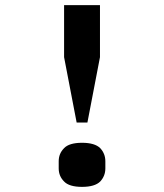

<svg xmlns="http://www.w3.org/2000/svg" viewBox="-20 -718 640 749"><path d="M321 -240C321 -240 370 -495 370 -495C370 -495 370 -698 370 -698C370 -698 230 -698 230 -698C230 -698 230 -495 230 -495C230 -495 279 -240 279 -240C279 -240 321 -240 321 -240ZM300 11C333 11 357 4 371 -10C384 -24 391 -41 391 -61C391 -61 391 -89 391 -89C391 -89 391 -89 391 -89C391 -109 384 -126 371 -140C357 -154 333 -161 300 -161C300 -161 300 -161 300 -161C267 -161 243 -154 230 -140C216 -126 209 -109 209 -89C209 -89 209 -61 209 -61C209 -61 209 -61 209 -61C209 -41 216 -24 230 -10C243 4 267 11 300 11C300 11 300 11 300 11Z"/></svg>

Font: IBM Plex Mono Mod
Style: SemiBold
Weight: 500
Designer: Mike Abbink, Paul van der Laan, Pieter van Rosmalen
Foundry: Bold Monday
Version: ""